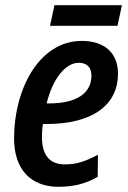

<svg xmlns="http://www.w3.org/2000/svg" viewBox="-20 -707 490 737"><path d="M172 -608H431L448 -687H189ZM204 10C264 10 309 -2 355 -28L356 -113C307 -87 273 -76 229 -76C170 -76 141 -112 141 -182C141 -198 142 -215 145 -231H159C339 -231 433 -307 433 -424C433 -503 382 -550 294 -550C131 -550 34 -366 34 -176C34 -57 98 10 204 10ZM159 -310C182 -405 232 -466 282 -466C315 -466 331 -447 331 -417C331 -350 276 -310 167 -310Z"/></svg>

Font: Noto Sans Display SemiCondensed Medium
Style: Italic
Weight: 500
Width: 4
Italic angle: -12°
Designer: Monotype Design Team
Foundry: Monotype Imaging Inc.
Version: Version 1.900